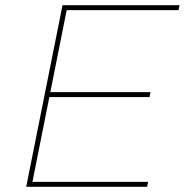

<svg xmlns="http://www.w3.org/2000/svg" viewBox="-20 -720 712 740"><path d="M169 -365H560L556 -346H165ZM105 -19H551L547 0H81L221 -700H672L668 -681H237Z"/></svg>

Font: Montserrat Thin Thin
Style: Italic
Weight: 250
Italic angle: -11.3°
Version: Version 9.000